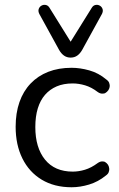

<svg xmlns="http://www.w3.org/2000/svg" viewBox="-20 -781 503 810"><path d="M282 9Q209 9 156 -23Q103 -55 74.5 -112.5Q46 -170 46 -246Q46 -304 62 -350Q78 -396 109 -428.5Q140 -461 183.5 -478Q227 -495 282 -495Q318 -495 357 -484Q396 -473 428 -446Q438 -439 440.5 -431.5Q443 -424 443 -419Q443 -414 440.5 -407Q438 -400 431 -393.5Q424 -387 418 -386.5Q412 -386 411 -386Q402 -386 392 -393Q366 -413 339 -421Q312 -429 287 -429Q248 -429 219 -416.5Q190 -404 170 -381Q150 -358 139.5 -324Q129 -290 129 -245Q129 -158 170 -107.5Q211 -57 287 -57Q312 -57 338.5 -65Q365 -73 392 -93Q402 -100 411 -100Q412 -100 417.5 -99.5Q423 -99 430 -92.5Q437 -86 439 -78.5Q441 -71 441 -67Q441 -62 438.5 -54.5Q436 -47 426 -40Q394 -14 356 -2.5Q318 9 282 9ZM278 -538Q262 -538 250 -546.5Q238 -555 229 -571L146 -722Q140 -734 143.5 -743.5Q147 -753 155.5 -757.5Q164 -762 173.5 -760Q183 -758 189 -748L278 -605L367 -748Q373 -758 382.5 -760Q392 -762 400.5 -757.5Q409 -753 412.5 -743.5Q416 -734 410 -722L327 -571Q318 -555 306 -546.5Q294 -538 278 -538Z"/></svg>

Font: Nunito
Style: Regular
Weight: 400
Designer: Vernon Adams
Foundry: Vernon Adams
Version: Version 3.602